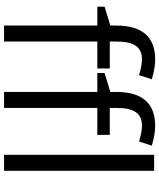

<svg xmlns="http://www.w3.org/2000/svg" viewBox="63 -868 805 972"><g transform="rotate(90 466.0 -382.5)"><path d="M663.1 -472.2H526.9V0H445.8V-472.2H350.1V-508.8L445.8 -538.1V-567.9Q445.8 -765.1 618.2 -765.1Q660.6 -765.1 717.8 -748L696.8 -683.1Q649.9 -698.2 616.7 -698.2Q570.8 -698.2 548.8 -667.7Q526.9 -637.2 526.9 -569.8V-535.2H663.1ZM327.1 -472.2H190.9V0H109.9V-472.2H14.2V-508.8L109.9 -538.1V-567.9Q109.9 -765.1 282.2 -765.1Q324.7 -765.1 381.8 -748L360.8 -683.1Q314 -698.2 280.8 -698.2Q234.9 -698.2 212.9 -667.7Q190.9 -637.2 190.9 -569.8V-535.2H327.1ZM845.2 0H764.2V-759.8H845.2Z"/></g></svg>

Font: f07869316
Style: Regular
Weight: 400
Foundry: Ascender Corporation
Version: Version 1.10